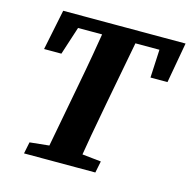

<svg xmlns="http://www.w3.org/2000/svg" viewBox="-98 -755 850 853"><g transform="rotate(15 326.5 -328.5)"><path d="M51.6 -470.9H131.2L191.6 -657.1L111.1 -600.4H608.1L550.3 -657.1L541 -470.9H619.2L652.5 -657.1H89.7L51.6 -470.9ZM85.5 0H413.5L424.4 -53.6L282.5 -68.6H240.6L96.4 -53.6L85.5 0ZM173.4 0H326.8C343.6 -103 362.3 -207 382 -310.7L447.8 -657.1H293.4C276.7 -554.1 258.7 -450.1 238.9 -347.1L173.4 0Z"/></g></svg>

Font: Source Serif 4 Variable
Style: Italic
Weight: 400
Italic angle: -12°
Designer: Frank Grießhammer
Foundry: Adobe Systems Incorporated
Version: Version 4.004;hotconv 1.0.116;makeotfexe 2.5.65601